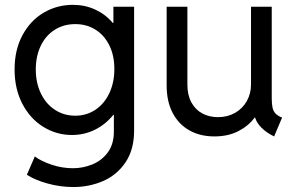

<svg xmlns="http://www.w3.org/2000/svg" viewBox="-20 -545 1200 778"><path d="M88.9 163.1 121.1 88.9Q147 108.4 189.7 122.6Q232.4 136.7 275.4 136.7Q316.4 136.7 354.5 121.1Q392.6 105.5 417 72.3Q441.4 39.1 441.4 -11.7V-80.1H439.5Q408.2 -41 365 -19.5Q321.8 2 271.5 2Q209 2 155.8 -30.8Q102.5 -63.5 70.8 -124Q39.1 -184.6 39.1 -263.7Q39.1 -343.3 71.3 -402.8Q103.5 -462.4 157.5 -493.9Q211.4 -525.4 275.4 -525.4Q324.2 -525.4 365.7 -506.3Q407.2 -487.3 437 -452.1H439.5V-517.6H523.4V-15.6Q523.4 61 488.8 112.5Q454.1 164.1 397.9 188.5Q341.8 212.9 277.3 212.9Q224.1 212.9 172.4 198.5Q120.6 184.1 88.9 163.1ZM443.4 -265.6Q443.4 -319.8 423.1 -361.1Q402.8 -402.3 366.9 -424.8Q331.1 -447.3 285.2 -447.3Q237.8 -447.3 201.4 -424.1Q165 -400.9 145 -359.1Q125 -317.4 125 -263.7Q125 -209.5 145.5 -166.7Q166 -124 202.4 -100.1Q238.8 -76.2 285.2 -76.2Q330.6 -76.2 366.7 -100.3Q402.8 -124.5 423.1 -167.7Q443.4 -210.9 443.4 -265.6Z M655.3 -198.2V-517.6H739.3V-202.1Q739.3 -159.7 755.6 -129.9Q772 -100.1 800 -85.2Q828.1 -70.3 863.3 -70.3Q902.3 -70.3 932.9 -87.9Q963.4 -105.5 980.2 -135.7Q997.1 -166 997.1 -202.1V-517.6H1081.1V-146.5Q1081.1 -122.6 1084.5 -108.2Q1087.9 -93.8 1096.9 -84.5Q1106 -75.2 1123 -68.4L1090.8 7.8Q1061 -6.3 1040.5 -26.6Q1020 -46.9 1013.7 -68.4H1011.7Q986.3 -34.2 945.1 -13.2Q903.8 7.8 848.6 7.8Q791 7.8 747.3 -16.8Q703.6 -41.5 679.4 -87.9Q655.3 -134.3 655.3 -198.2Z"/></svg>

Font: Reddit Sans Strawberry
Style: Regular
Weight: 400
Designer: Stephen Hutchings
Foundry: Reddit
Version: Version 1.013